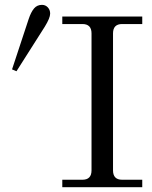

<svg xmlns="http://www.w3.org/2000/svg" viewBox="-20 -782 634 802"><path d="M240.2 0V-31.2H324.2Q362.3 -31.2 362.3 -70.3V-642.6Q362.3 -681.6 324.2 -681.6H240.2V-712.9H574.2V-681.6H490.2Q452.1 -681.6 452.1 -642.6V-70.3Q452.1 -31.2 490.2 -31.2H574.2V0ZM30.3 -492.2 99.6 -702.1Q109.4 -731.4 122.1 -746.6Q134.8 -761.7 155.3 -761.7Q169.9 -761.7 179.7 -751.2Q189.5 -740.7 189.5 -725.1Q189.5 -707 167 -670.4L48.8 -484.4Z"/></svg>

Font: Theano Modern
Style: Regular
Weight: 400
Designer: Alexey Kryukov
Version: Version 2.00